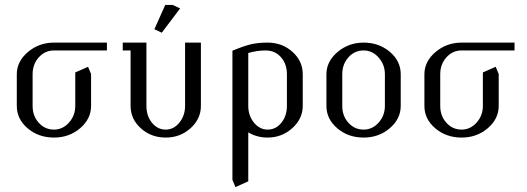

<svg xmlns="http://www.w3.org/2000/svg" viewBox="-20 -556 2131 776"><path d="M47.9 -127.9V-255.9Q47.9 -307.6 92.8 -345.7Q137.7 -383.8 198.2 -383.8H412.1V-352.1H198.2Q161.6 -352.1 136.7 -324.2Q111.8 -296.4 111.8 -255.9V-127.9Q111.8 -87.4 136.7 -59.8Q161.6 -32.2 198.2 -32.2Q233.4 -32.2 258.8 -60.5Q284.2 -88.9 284.2 -127.9V-263.2L335.9 -286.1L348.1 -256.8V-127.9Q348.1 -75.7 304 -37.8Q259.8 0 198.2 0Q135.7 0 91.8 -37.4Q47.9 -74.7 47.9 -127.9Z M476.1 -352.1V-383.8H571.8V-127.9Q571.8 -87.4 594.2 -59.8Q616.7 -32.2 649.9 -32.2Q682.1 -32.2 705.1 -60.5Q728 -88.9 728 -127.9V-383.8H792V-127.9Q792 -75.7 750.2 -37.8Q708.5 0 649.9 0Q590.8 0 549.3 -37.4Q507.8 -74.7 507.8 -127.9V-352.1ZM604 -438 647.9 -536.1H677.7L708 -522L633.8 -423.8Z M919.4 170.9V-351.1Q963.9 -369.6 992.9 -376.7Q1022 -383.8 1061.5 -383.8Q1120.6 -383.8 1162.1 -346.4Q1203.6 -309.1 1203.6 -255.9V-127.9Q1203.6 -76.2 1161.4 -38.1Q1119.1 0 1061.5 0Q1018.6 0 983.4 -21V176.8L931.6 200.2ZM983.4 -127.9Q983.4 -88.9 1006.3 -60.5Q1029.3 -32.2 1061.5 -32.2Q1094.7 -32.2 1117.2 -59.8Q1139.6 -87.4 1139.6 -127.9V-255.9Q1139.6 -297.4 1115.7 -324.7Q1091.8 -352.1 1053.7 -352.1Q1019.5 -352.1 983.4 -341.8Z M1299.3 -127.9V-255.9Q1299.3 -307.6 1344.2 -345.7Q1389.2 -383.8 1449.7 -383.8Q1511.7 -383.8 1555.7 -346.4Q1599.6 -309.1 1599.6 -255.9V-127.9Q1599.6 -75.7 1555.4 -37.8Q1511.2 0 1449.7 0Q1387.2 0 1343.3 -37.4Q1299.3 -74.7 1299.3 -127.9ZM1363.3 -127.9Q1363.3 -87.4 1388.2 -59.8Q1413.1 -32.2 1449.7 -32.2Q1484.9 -32.2 1510.3 -60.5Q1535.6 -88.9 1535.6 -127.9V-255.9Q1535.6 -294.9 1510.3 -323.5Q1484.9 -352.1 1449.7 -352.1Q1413.1 -352.1 1388.2 -324.2Q1363.3 -296.4 1363.3 -255.9Z M1695.3 -127.9V-255.9Q1695.3 -307.6 1740.2 -345.7Q1785.2 -383.8 1845.7 -383.8H2059.6V-352.1H1845.7Q1809.1 -352.1 1784.2 -324.2Q1759.3 -296.4 1759.3 -255.9V-127.9Q1759.3 -87.4 1784.2 -59.8Q1809.1 -32.2 1845.7 -32.2Q1880.9 -32.2 1906.2 -60.5Q1931.6 -88.9 1931.6 -127.9V-263.2L1983.4 -286.1L1995.6 -256.8V-127.9Q1995.6 -75.7 1951.4 -37.8Q1907.2 0 1845.7 0Q1783.2 0 1739.3 -37.4Q1695.3 -74.7 1695.3 -127.9Z"/></svg>

Font: Gawaa
Style: Regular
Weight: 400
Designer: T. Christopher White
Version: Version 1.0